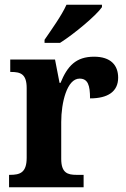

<svg xmlns="http://www.w3.org/2000/svg" viewBox="-20 -786 530 806"><path d="M167 -619V-606H232C292 -644 384 -721 408 -756V-766H259C239 -721 195 -660 167 -619ZM18 0H331V-52H301C264 -52 237 -60 237 -119V-274C237 -355 261 -456 314 -456C349 -456 358 -428 358 -373C432 -373 476 -401 476 -460C476 -512 445 -548 375 -548C299 -548 263 -509 234 -438H230L211 -536H23V-484H26C67 -484 92 -475 92 -416V-124C92 -61 64 -52 22 -52H18Z"/></svg>

Font: Noto Serif Georgian SemiCondensed Bold
Style: Regular
Weight: 700
Width: 4
Designer: Monotype Design Team, Akaki Razmadze
Foundry: Google LLC
Version: Version 2.003